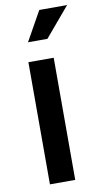

<svg xmlns="http://www.w3.org/2000/svg" viewBox="-90 -834 467 876"><g transform="rotate(-10 143.5 -396.0)"><path d="M82 -655.8 158.2 -792H287.1L171.9 -655.8ZM67.9 0V-565.9H185.1V0Z"/></g></svg>

Font: BDO Grotesk Medium
Style: Regular
Weight: 500
Designer: Deni Anggara
Foundry: Lokal Container
Version: Version 2.000